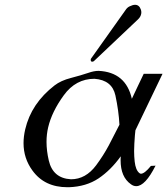

<svg xmlns="http://www.w3.org/2000/svg" viewBox="-20 -762 690 792"><path d="M368.2 -510.7Q366.2 -509.3 365.7 -508.8Q356.9 -504.9 354.5 -511.7Q353.5 -515.1 355 -519.5L497.6 -720.2Q504.4 -731 514.6 -735.8Q527.8 -742.2 537.1 -742.2Q554.2 -742.2 561 -722.7Q564.5 -712.4 562 -703.1Q559.6 -691.9 549.3 -682.1ZM472.7 -247.6Q469.7 -304.7 456.1 -368.2Q442.4 -431.6 369.6 -437Q292.5 -437 243.2 -369.1Q193.8 -301.3 178.7 -236.8Q171.9 -208 171.9 -176.8Q171.9 -140.1 181.2 -100.1Q198.2 -26.4 272.9 -22.5Q333.5 -22.5 376.5 -80.1Q406.2 -120.1 428.7 -162.1Q450.7 -204.1 472.7 -247.6ZM386.7 -469.7Q499 -464.4 523.9 -354.5Q536.1 -380.9 548.3 -406.2Q560.5 -431.6 572.8 -457.5H650.4L538.6 -224.6Q536.6 -210 534.2 -169.9Q533.2 -154.3 533.2 -139.2Q533.2 -116.2 535.6 -95.2Q539.6 -60.5 554.7 -48.3Q558.1 -45.4 561.5 -45.4Q576.2 -45.4 602.5 -77.6L621.6 -78.6Q579.1 5.9 542 5.9Q530.3 5.9 520 -2Q477.5 -31.7 477.5 -101.1Q477.5 -108.9 478 -117.2Q437.5 -60.5 386.2 -25.9Q335.4 7.8 264.6 10.3H257.8Q163.6 10.3 113.8 -58.6Q77.1 -108.9 77.1 -171.4Q77.1 -198.7 84 -228.5Q108.9 -335.4 205.1 -409.7Q231 -429.7 272.5 -440.4Q314 -451.2 344.2 -461.4Q367.7 -469.7 386.7 -469.7Z"/></svg>

Font: Caudex
Style: Italic
Weight: 400
Italic angle: -13°
Version: Version 1.04